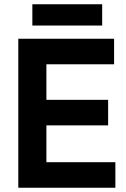

<svg xmlns="http://www.w3.org/2000/svg" viewBox="-20 -882 594 902"><path d="M66 0V-700H516V-580H198V-413H488V-293H198V-120H522V0ZM132 -762V-862H460V-762Z"/></svg>

Font: Space Grotesk Light
Style: Bold
Weight: 700
Version: Version 2.000